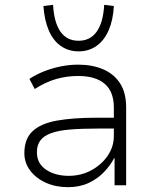

<svg xmlns="http://www.w3.org/2000/svg" viewBox="-20 -768 643 796"><path d="M262 8Q211 8 170 -10.5Q129 -29 105 -61Q81 -93 81 -133Q81 -192 115 -224Q149 -256 216 -268Q283 -280 382 -280H464V-235H384Q318 -235 270 -231Q222 -227 192 -216Q162 -205 147.5 -186Q133 -167 133 -137Q133 -90 171 -64.5Q209 -39 265 -39Q316 -39 358.5 -62Q401 -85 426.5 -122.5Q452 -160 452 -204V-322Q452 -388 414 -420.5Q376 -453 304 -453Q257 -453 213 -440.5Q169 -428 124 -399L102 -441Q131 -460 164.5 -473Q198 -486 233.5 -493Q269 -500 304 -500Q362 -500 407 -481Q452 -462 477.5 -423Q503 -384 503 -322V0H455V-112H453Q438 -83 411.5 -55Q385 -27 347.5 -9.5Q310 8 262 8ZM306 -555Q264 -555 232 -577.5Q200 -600 182 -642.5Q164 -685 160 -743L200 -748Q204 -675 230.5 -637Q257 -599 306 -599Q354 -599 381 -637Q408 -675 412 -748L452 -743Q449 -685 430.5 -642.5Q412 -600 380 -577.5Q348 -555 306 -555Z"/></svg>

Font: Nunito Sans 7pt ExtraLight
Style: Regular
Weight: 250
Designer: Vernon Adams
Foundry: Vernon Adams
Version: Version 3.101;gftools[0.9.27]